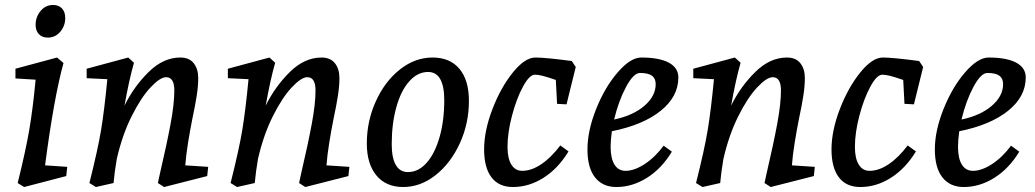

<svg xmlns="http://www.w3.org/2000/svg" viewBox="-20 -740 4158 771"><path d="M123 -420 42 -425V-464L209 -509L235 -487Q196 -345 161 -76L250 -70L246 -33L77 11L51 -5Q83 -134 97.5 -218.5Q112 -303 123 -420ZM123 -640Q123 -672 143 -696Q163 -720 193 -720Q216 -720 229 -706Q242 -692 242 -668Q242 -636 222 -612.5Q202 -589 172 -589Q149 -589 136 -603Q123 -617 123 -640Z M411 -422 328 -426V-464L495 -509L518 -488Q498 -418 480 -316Q518 -393 577 -451Q636 -509 704 -509Q740 -509 758 -486Q776 -463 776 -427Q776 -395 770 -356Q764 -317 752 -261Q743 -216 735 -166Q727 -116 724 -76L816 -70L812 -33L639 11L614 -5Q618 -24 622 -42Q650 -162 665 -242.5Q680 -323 680 -377Q680 -430 647 -430Q623 -430 584.5 -389Q546 -348 508.5 -273Q471 -198 449 -102Q440 -50 436 -5L365 11L339 -5Q373 -140 386 -218.5Q399 -297 411 -422Z M978 -422 895 -426V-464L1062 -509L1085 -488Q1065 -418 1047 -316Q1085 -393 1144 -451Q1203 -509 1271 -509Q1307 -509 1325 -486Q1343 -463 1343 -427Q1343 -395 1337 -356Q1331 -317 1319 -261Q1310 -216 1302 -166Q1294 -116 1291 -76L1383 -70L1379 -33L1206 11L1181 -5Q1185 -24 1189 -42Q1217 -162 1232 -242.5Q1247 -323 1247 -377Q1247 -430 1214 -430Q1190 -430 1151.5 -389Q1113 -348 1075.5 -273Q1038 -198 1016 -102Q1007 -50 1003 -5L932 11L906 -5Q940 -140 953 -218.5Q966 -297 978 -422Z M1453 -164Q1453 -254 1489.5 -334Q1526 -414 1586.5 -461.5Q1647 -509 1717 -509Q1787 -509 1825 -463.5Q1863 -418 1863 -335Q1863 -244 1826.5 -164.5Q1790 -85 1729.5 -37Q1669 11 1599 11Q1530 11 1491.5 -35.5Q1453 -82 1453 -164ZM1764 -338Q1764 -393 1748 -422Q1732 -451 1699 -451Q1657 -451 1623.5 -413.5Q1590 -376 1571.5 -309.5Q1553 -243 1553 -161Q1553 -106 1569.5 -77.5Q1586 -49 1618 -49Q1660 -49 1693 -86Q1726 -123 1745 -189Q1764 -255 1764 -338Z M1924 -140Q1924 -215 1957.5 -302Q1991 -389 2039.5 -449Q2088 -509 2130 -509Q2170 -509 2276 -495L2292 -471L2255 -321L2217 -323L2212 -419Q2177 -431 2159 -435.5Q2141 -440 2128 -440Q2106 -440 2080 -392Q2054 -344 2036 -275.5Q2018 -207 2018 -150Q2018 -104 2033.5 -79Q2049 -54 2077 -54Q2114 -54 2153.5 -80.5Q2193 -107 2230 -156L2263 -132Q2221 -63 2162.5 -26Q2104 11 2040 11Q1983 11 1953.5 -28Q1924 -67 1924 -140Z M2339 -140Q2339 -215 2374 -302.5Q2409 -390 2460.5 -449.5Q2512 -509 2555 -509Q2627 -509 2665.5 -488.5Q2704 -468 2704 -429Q2704 -352 2633 -295Q2562 -238 2437 -213Q2432 -176 2432 -151Q2432 -104 2447.5 -79Q2463 -54 2492 -54Q2527 -54 2568.5 -81Q2610 -108 2645 -155L2678 -131Q2637 -63 2578 -26Q2519 11 2455 11Q2400 11 2369.5 -27.5Q2339 -66 2339 -140ZM2613 -402Q2613 -425 2598 -436Q2583 -447 2550 -447Q2524 -447 2494 -391Q2464 -335 2446 -260Q2522 -276 2567.5 -315Q2613 -354 2613 -402Z M2847 -422 2764 -426V-464L2931 -509L2954 -488Q2934 -418 2916 -316Q2954 -393 3013 -451Q3072 -509 3140 -509Q3176 -509 3194 -486Q3212 -463 3212 -427Q3212 -395 3206 -356Q3200 -317 3188 -261Q3179 -216 3171 -166Q3163 -116 3160 -76L3252 -70L3248 -33L3075 11L3050 -5Q3054 -24 3058 -42Q3086 -162 3101 -242.5Q3116 -323 3116 -377Q3116 -430 3083 -430Q3059 -430 3020.5 -389Q2982 -348 2944.5 -273Q2907 -198 2885 -102Q2876 -50 2872 -5L2801 11L2775 -5Q2809 -140 2822 -218.5Q2835 -297 2847 -422Z M3319 -140Q3319 -215 3352.5 -302Q3386 -389 3434.5 -449Q3483 -509 3525 -509Q3565 -509 3671 -495L3687 -471L3650 -321L3612 -323L3607 -419Q3572 -431 3554 -435.5Q3536 -440 3523 -440Q3501 -440 3475 -392Q3449 -344 3431 -275.5Q3413 -207 3413 -150Q3413 -104 3428.5 -79Q3444 -54 3472 -54Q3509 -54 3548.5 -80.5Q3588 -107 3625 -156L3658 -132Q3616 -63 3557.5 -26Q3499 11 3435 11Q3378 11 3348.5 -28Q3319 -67 3319 -140Z M3734 -140Q3734 -215 3769 -302.5Q3804 -390 3855.5 -449.5Q3907 -509 3950 -509Q4022 -509 4060.5 -488.5Q4099 -468 4099 -429Q4099 -352 4028 -295Q3957 -238 3832 -213Q3827 -176 3827 -151Q3827 -104 3842.5 -79Q3858 -54 3887 -54Q3922 -54 3963.5 -81Q4005 -108 4040 -155L4073 -131Q4032 -63 3973 -26Q3914 11 3850 11Q3795 11 3764.5 -27.5Q3734 -66 3734 -140ZM4008 -402Q4008 -425 3993 -436Q3978 -447 3945 -447Q3919 -447 3889 -391Q3859 -335 3841 -260Q3917 -276 3962.5 -315Q4008 -354 4008 -402Z"/></svg>

Font: Andada Pro Medium
Style: Italic
Weight: 500
Italic angle: -7°
Designer: Carolina Giovagnoli
Foundry: Huerta Tipografica
Version: Version 3.005; ttfautohint (v1.8.4)